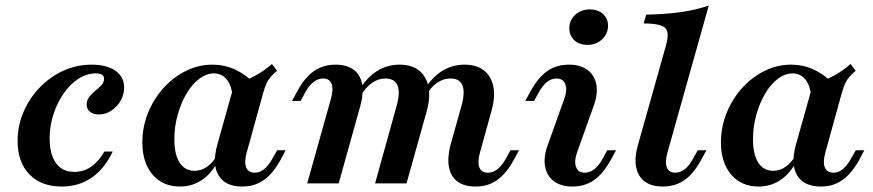

<svg xmlns="http://www.w3.org/2000/svg" viewBox="-20 -661 3145 692"><path d="M202.7 11.3Q128.4 11.3 85.9 -32.6Q43.4 -76.5 43.4 -153.4Q43.4 -208.6 65 -258.1Q86.5 -307.7 123.6 -346.1Q160.8 -384.5 208.7 -406.3Q256.7 -428 309.9 -428Q365 -428 396.2 -405.9Q427.4 -383.8 427.4 -345.8Q427.4 -320.2 414.7 -297.9Q402 -275.6 381.2 -262.1Q360.3 -248.5 336.2 -248.5Q316.5 -248.5 304.5 -258.1Q292.4 -267.6 292.4 -283.9Q292.4 -300.3 302 -312.2Q311.6 -324.2 324.1 -334.3Q336.5 -344.4 345.8 -354.3Q355 -364.2 355 -376.8Q355 -396.5 324.4 -396.5Q293.1 -396.5 263.2 -377.4Q233.2 -358.3 209.9 -324.9Q186.6 -291.5 172.8 -249.5Q158.9 -207.4 158.9 -162.4Q158.9 -104.9 181.8 -73.2Q204.7 -41.5 247.6 -41.5Q281.1 -41.5 307.9 -59.7Q334.7 -78 356.5 -114.8H386.3Q356.2 -52 310 -20.4Q263.8 11.3 202.7 11.3Z M628.8 11.3Q566.5 11.3 529.7 -31.9Q493 -75.1 493 -147.8Q493 -203.5 513.4 -254.1Q533.9 -304.7 569.3 -343.8Q604.6 -382.9 650.1 -405.4Q695.6 -428 745.7 -428Q788.2 -428 826.2 -410.9Q864.1 -393.8 895.2 -362L818 -311.5Q815.4 -352.3 797.3 -374.4Q779.1 -396.5 751.4 -396.5Q724.2 -396.5 698.2 -377Q672.1 -357.4 652.3 -323.8Q632.5 -290.2 620.4 -247.3Q608.4 -204.5 608.4 -159Q608.4 -104.3 627.5 -74.9Q646.6 -45.4 681.1 -45.4Q705.3 -45.4 725.8 -59.7Q746.4 -73.9 763.2 -101.9L770.6 -89.6Q746.7 -40.1 710.7 -14.4Q674.8 11.3 628.8 11.3ZM853 11.3Q792.1 11.3 767.9 -28.5Q743.8 -68.2 762.9 -138.5L824 -355.9Q864.7 -369.4 898 -387.2Q931.3 -404.9 960.2 -430.4L978.4 -405.8Q964.7 -394.6 955.5 -383.7Q946.3 -372.9 940 -359Q933.8 -345.1 928.1 -324.5L869.6 -112.9Q859.5 -77.5 867.2 -58.1Q874.9 -38.6 898.3 -38.6Q911.6 -38.6 922.6 -45Q933.7 -51.4 944 -63.2Q954.3 -75.1 962.8 -91.2L978.9 -119.4H1009.5L989.5 -81.7Q972.8 -52 952.8 -31.2Q932.9 -10.4 908.6 0.4Q884.4 11.3 853 11.3Z M1694.2 11.3Q1652.6 11.3 1628.4 -6.9Q1604.3 -25.2 1598.1 -58.9Q1591.8 -92.5 1603.6 -138.5L1643.2 -279.5Q1656.7 -327.6 1646.8 -352.9Q1636.9 -378.1 1604 -378.1Q1577 -378.1 1553.7 -361.4Q1530.5 -344.7 1513.1 -313L1505.4 -330.5Q1532.8 -378.6 1570.3 -403.3Q1607.9 -428 1654.4 -428Q1697.8 -428 1724.4 -407Q1750.9 -386 1758.2 -348.6Q1765.6 -311.2 1751 -259.8L1710.3 -112.9Q1700.3 -77.1 1707.6 -57.8Q1714.9 -38.6 1738.7 -38.6Q1757.2 -38.6 1773.4 -51.6Q1789.5 -64.7 1804.4 -91.2L1819.7 -119.4H1850.7L1831.7 -84.7Q1814.8 -53.1 1794.2 -31.5Q1773.6 -10 1749.4 0.6Q1725.1 11.3 1694.2 11.3ZM1087.2 0 1172.4 -303.8Q1182.4 -339.2 1175.1 -358.7Q1167.8 -378.1 1144.4 -378.1Q1126.3 -378.1 1109.8 -365.3Q1093.3 -352.4 1078.7 -325.4L1063.5 -297.3H1032.4L1051.4 -332Q1068.4 -363.9 1088.7 -385.3Q1109.1 -406.7 1133.9 -417.3Q1158.8 -428 1188.9 -428Q1230.2 -428 1254.5 -409.7Q1278.9 -391.5 1285.1 -358Q1291.3 -324.5 1278.3 -278.1L1200.7 0ZM1331.8 0 1409.5 -279.5Q1423.1 -328 1412.6 -353.1Q1402 -378.1 1369.1 -378.1Q1342.9 -378.1 1319.6 -361.4Q1296.4 -344.7 1278.2 -313L1271.3 -330.5Q1298.7 -378.6 1336.2 -403.3Q1373.8 -428 1419.5 -428Q1463.7 -428 1490.1 -407Q1516.5 -386 1524.2 -348.4Q1531.9 -310.8 1517.8 -259.8L1445.2 0Z M2042.6 11.3Q2001.8 11.3 1976.3 -8Q1950.7 -27.2 1944.5 -61.3Q1938.4 -95.4 1954.5 -139.3L2013.1 -303Q2025.5 -337.2 2017.4 -357.7Q2009.3 -378.1 1985.9 -378.1Q1967.4 -378.1 1951.1 -365.3Q1934.8 -352.4 1920.3 -325.4L1905 -297.3H1873.1L1892.1 -332Q1919.5 -381.9 1952.7 -405Q1985.9 -428 2030.9 -428Q2071.7 -428 2097.4 -408.9Q2123.2 -389.9 2129.4 -355.8Q2135.6 -321.7 2119 -277.4L2060.5 -113.6Q2048.4 -79.9 2056.1 -59.2Q2063.8 -38.6 2087.6 -38.6Q2125.1 -38.6 2153.3 -91.2L2168.5 -119.4H2200.4L2181.4 -84.7Q2153.6 -34.4 2120.6 -11.5Q2087.6 11.3 2042.6 11.3ZM2096.9 -499.2Q2068.2 -499.2 2050.1 -515.7Q2031.9 -532.1 2031.9 -559.4Q2031.9 -588 2053.1 -607.6Q2074.4 -627.1 2106.4 -627.1Q2135.1 -627.1 2153.2 -610.7Q2171.4 -594.2 2171.4 -568.1Q2171.4 -539.1 2149.9 -519.2Q2128.5 -499.2 2096.9 -499.2Z M2368.7 11.3Q2328.3 11.3 2303.7 -6.9Q2279.2 -25.2 2272.7 -59.1Q2266.3 -93 2279.3 -138.5L2380.3 -497.3Q2389.2 -528.8 2385.1 -545.9Q2381 -563 2361 -569.6Q2341 -576.2 2299.8 -576.6L2309.1 -608.1Q2379.5 -609.7 2434.6 -617.5Q2489.8 -625.4 2534.5 -641.1L2386.1 -112.9Q2376 -77.9 2383.1 -58.2Q2390.2 -38.6 2414 -38.6Q2432.6 -38.6 2448.7 -51.6Q2464.8 -64.7 2478.9 -91.2L2494.6 -119.4H2526L2507 -84.7Q2490 -53.1 2469.7 -31.5Q2449.4 -10 2424.5 0.6Q2399.6 11.3 2368.7 11.3Z M2714.2 11.3Q2652 11.3 2615.2 -31.9Q2578.4 -75.1 2578.4 -147.8Q2578.4 -203.5 2598.9 -254.1Q2619.4 -304.7 2654.7 -343.8Q2690.1 -382.9 2735.6 -405.4Q2781.1 -428 2831.2 -428Q2873.7 -428 2911.7 -410.9Q2949.6 -393.8 2980.7 -362L2903.4 -311.5Q2900.9 -352.3 2882.7 -374.4Q2864.6 -396.5 2836.9 -396.5Q2809.7 -396.5 2783.6 -377Q2757.6 -357.4 2737.8 -323.8Q2718 -290.2 2705.9 -247.3Q2693.9 -204.5 2693.9 -159Q2693.9 -104.3 2713 -74.9Q2732 -45.4 2766.5 -45.4Q2790.8 -45.4 2811.3 -59.7Q2831.8 -73.9 2848.7 -101.9L2856.1 -89.6Q2832.1 -40.1 2796.2 -14.4Q2760.3 11.3 2714.2 11.3ZM2938.5 11.3Q2877.6 11.3 2853.4 -28.5Q2829.2 -68.2 2848.3 -138.5L2909.5 -355.9Q2950.2 -369.4 2983.5 -387.2Q3016.8 -404.9 3045.7 -430.4L3063.9 -405.8Q3050.2 -394.6 3041 -383.7Q3031.7 -372.9 3025.5 -359Q3019.3 -345.1 3013.6 -324.5L2955.1 -112.9Q2945 -77.5 2952.7 -58.1Q2960.4 -38.6 2983.8 -38.6Q2997.1 -38.6 3008.1 -45Q3019.2 -51.4 3029.5 -63.2Q3039.8 -75.1 3048.3 -91.2L3064.4 -119.4H3095L3075 -81.7Q3058.3 -52 3038.3 -31.2Q3018.4 -10.4 2994.1 0.4Q2969.9 11.3 2938.5 11.3Z"/></svg>

Font: Playfair 5pt SemiExpanded Light 12pt
Style: Italic
Weight: 300
Italic angle: -15.6°
Version: Version 2.000;gftools[0.9.28]